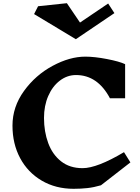

<svg xmlns="http://www.w3.org/2000/svg" viewBox="-20 -1160 877 1200"><path d="M762 -759V-546H667Q590 -691 455 -691Q400 -691 354 -656Q308 -621 281.5 -560Q255 -499 255 -423Q255 -337 281.5 -265.5Q308 -194 362 -151.5Q416 -109 496 -109Q587 -109 755 -209L795 -145L611 -2Q567 11 526.5 15.5Q486 20 440 20Q328 20 241 -31Q154 -82 106 -171.5Q58 -261 58 -375Q58 -492 130 -591.5Q202 -691 309 -748.5Q416 -806 513 -806Q571 -806 648.5 -791Q726 -776 762 -759ZM454 -915 193 -1072 218 -1121 398 -1140 480 -1019 656 -1138 695 -1078Z"/></svg>

Font: InknutAntiqua
Style: Bold
Weight: 700
Designer: Claus Eggers Srensen
Foundry: Claus Eggers Srensen
Version: Version 1.000; ttfautohint (v1.2) -l 7 -r 28 -G 50 -x 13 -D 